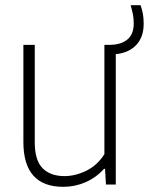

<svg xmlns="http://www.w3.org/2000/svg" viewBox="-20 -714 576 743"><path d="M428 -504.5V0H390L386.5 -60.5H382.5Q351 -26 310.2 -8.5Q269.5 9 225 9Q70.5 9 70.5 -164.5V-540.5H114.5V-164Q114.5 -93.5 144.8 -63Q175 -32.5 229.5 -32.5Q271 -32.5 313.8 -53.2Q356.5 -74 384 -117.5V-540.5H404Q447.5 -540.5 472.5 -560.8Q497.5 -581 497.5 -623Q497.5 -642 494.5 -657.8Q491.5 -673.5 485.5 -694H524Q530.5 -675.5 533.2 -659.2Q536 -643 536 -621.5Q536 -570 506.8 -539.5Q477.5 -509 428 -504.5Z"/></svg>

Font: Encode Sans Semi Condensed ExLight
Style: Regular
Weight: 275
Width: 4
Designer: Multiple Designers
Foundry: Impallari Type
Version: Version 2.000